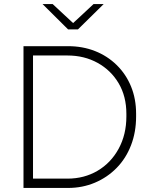

<svg xmlns="http://www.w3.org/2000/svg" viewBox="-20 -928 748 948"><path d="M96 0V-700H316Q388 -700 449 -676Q510 -652 556 -607Q602 -562 627 -501Q652 -440 652 -366V-353Q652 -276 627 -211Q602 -146 556 -99Q510 -52 448.5 -26Q387 0 316 0ZM143 -25 123 -46H313Q396 -46 462 -85Q528 -124 566 -194Q604 -264 604 -353V-366Q604 -452 566 -516.5Q528 -581 462 -617.5Q396 -654 313 -654H123L143 -675ZM316 -783 190 -908H240L355 -801H327L442 -908H492L365 -783Z"/></svg>

Font: SUSE ExtraLight
Style: Regular
Weight: 250
Designer: Rene Bieder
Foundry: SUSE
Version: Version 1.000